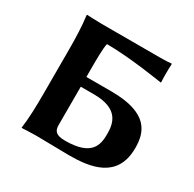

<svg xmlns="http://www.w3.org/2000/svg" viewBox="-145 -800 965 956"><g transform="rotate(30 337.5 -322.5)"><path d="M102 -445V-200C102 -125 100 -54 92 0L93 3C93 3 143 0 177 0C206 0 329 3 365 3C486 3 633 -17 633 -193C633 -282 604 -378 388 -378H245V-445C245 -462 245 -547 252 -571C386 -571 579 -539 579 -539L581 -543C579 -558 579 -617 581 -645L579 -648C563 -646 540 -645 519 -645H177C143 -645 94 -648 94 -648L92 -645C100 -588 102 -520 102 -445ZM245 -322H320C465 -322 477 -243 477 -183C477 -121 464 -50 312 -50C257 -50 245 -69 245 -102Z"/></g></svg>

Font: Libertinus Sans
Style: Bold
Weight: 700
Designer: Philipp H. Poll, Khaled Hosny
Foundry: Caleb Maclennan
Version: Version 7.050;RELEASE